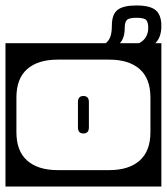

<svg xmlns="http://www.w3.org/2000/svg" viewBox="-40 -662 610 702"><path d="M550 -567Q550 -526 528 -504H550V20H-20V-504H346.5Q359.5 -514.5 364.2 -530Q369 -545.5 369 -568Q369 -609.5 389.8 -625.8Q410.5 -642 459 -642Q508.5 -642 529.2 -624.8Q550 -607.5 550 -567ZM416 -560Q416 -522 398 -504H468.5Q486.5 -513.5 494.2 -528Q502 -542.5 502 -560Q502 -580.5 494.5 -588.8Q487 -597 459 -597Q431.5 -597 423.8 -588.8Q416 -580.5 416 -560ZM171 -444Q99 -444 59.5 -409.5Q20 -375 20 -305V-179Q20 -109.5 59.5 -74.8Q99 -40 171 -40H359Q431 -40 470.5 -74.8Q510 -109.5 510 -179V-305Q510 -375 470.5 -409.5Q431 -444 359 -444ZM285 -196Q285 -174 265 -174Q245 -174 245 -196V-289Q245 -311 265 -311Q285 -311 285 -289Z"/></svg>

Font: Honk Rounded
Style: Regular
Weight: 400
Designer: Noopur Datye & Yesha Goshar
Foundry: Ek Type
Version: Version 1.000